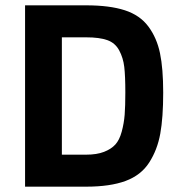

<svg xmlns="http://www.w3.org/2000/svg" viewBox="-20 -700 678 720"><path d="M303 0H74V-680H303Q391 -680 448 -661.5Q505 -643 536.5 -600.5Q568 -558 580 -500.5Q592 -443 592 -353Q592 -259 581 -198.5Q570 -138 539.5 -90.5Q509 -43 451 -21.5Q393 0 303 0ZM450 -353Q450 -415 446 -449Q442 -483 427 -511Q412 -539 382.5 -549.5Q353 -560 303 -560H212V-120H303Q343 -120 370 -130.5Q397 -141 412.5 -158Q428 -175 436.5 -206.5Q445 -238 447.5 -270Q450 -302 450 -353Z"/></svg>

Font: TitilliumText
Style: ExtraBold
Weight: 800
Designer: Accademia di Belle Arti di Urbino and others
Foundry: Accademia di Belle Arti di Urbino and others.
Version: Version 60.001